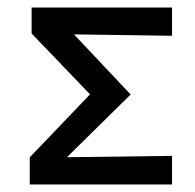

<svg xmlns="http://www.w3.org/2000/svg" viewBox="-20 -490 519 510"><path d="M59 0V-72L257 -279L255 -202L64 -401V-470H437V-395L153 -399L146 -431L327 -239L130 -45L129 -72L437 -76V0Z"/></svg>

Font: Ysabeau SC SemiBold
Style: Regular
Weight: 600
Designer: Christian Thalmann (Catharsis Fonts)
Version: Version 2.001;gftools[0.9.30]; featfreeze: smcp